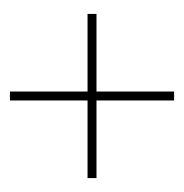

<svg xmlns="http://www.w3.org/2000/svg" viewBox="-12 -478 370 386"><g transform="rotate(-90 173.0 -285.0)"><path d="M182 -294V-450H164V-294H8V-276H164V-120H182V-276H338V-294Z"/></g></svg>

Font: Picaflor 36 pt
Style: Regular
Weight: 400
Designer: Ariel Martín Pérez
Foundry: Tunera Type Foundry
Version: Version 1.000;hotconv 1.0.109;makeotfexe 2.5.65596